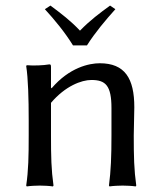

<svg xmlns="http://www.w3.org/2000/svg" viewBox="-20 -666 579 689"><path d="M460 -180C460 -212 462 -249 462 -281C462 -385 428 -439 338 -439C300 -439 229 -424 165 -349L163 -352V-425C163 -433 162 -435 157 -435C135 -431 99 -430 76 -432L74 -429C81 -386 83 -310 83 -235V-180C83 -105 82 -54 74 0L76 3C88 1 111 0 123 0C135 0 158 1 170 3L172 0C164 -57 163 -104 163 -180V-297C214 -357 272 -379 308 -379C359 -379 380 -359 380 -278V-180C380 -105 378 -54 371 0L373 3C385 1 408 0 420 0C432 0 455 1 467 3L469 0C461 -57 460 -104 460 -180ZM242 -503H292C321 -549 359 -594 394 -633L375 -646C338 -619 304 -594 267 -556C233 -592 200 -617 161 -646L141 -633C176 -595 213 -550 242 -503Z"/></svg>

Font: Libertinus Sans
Style: Regular
Weight: 400
Designer: Philipp H. Poll, Khaled Hosny
Foundry: Caleb Maclennan
Version: Version 7.050;RELEASE